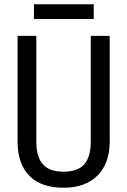

<svg xmlns="http://www.w3.org/2000/svg" viewBox="-20 -881 602 911"><path d="M500.5 -710.9H410.6V-209C410.6 -161.1 400.5 -125.4 380.1 -101.8C359.8 -78.2 326.8 -66.4 281.2 -66.4C236 -66.4 203.2 -78.2 182.9 -101.8C162.5 -125.4 152.3 -161.1 152.3 -209V-710.9H63.5V-205.6C64.1 -136.6 83 -83.4 120.1 -46.1C157.2 -8.9 210.9 9.8 281.2 9.8C349.9 9.8 403.5 -9.3 441.9 -47.4C480.3 -85.4 499.8 -138.2 500.5 -205.6ZM424.8 -791V-860.8H141.1V-791Z"/></svg>

Font: Roboto Condensed
Style: Regular
Weight: 400
Designer: Google
Version: Version 2.134; 2016